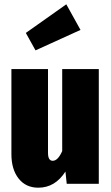

<svg xmlns="http://www.w3.org/2000/svg" viewBox="-20 -854 515 892"><path d="M439 0H290L284 -57Q236 18 158 18Q100 18 66.5 -24.5Q33 -67 33 -138V-533H203V-144Q203 -107 225 -107Q249 -107 269 -152V-533H439ZM288 -834 354 -715 145 -620 100 -701Z"/></svg>

Font: Fira Sans Extra Condensed ExtraBold
Style: Regular
Weight: 800
Width: 1
Designer: Carrois Corporate & Edenspiekermann AG
Foundry: Carrois Corporate GbR & Edenspiekermann AG
Version: Version 4.203